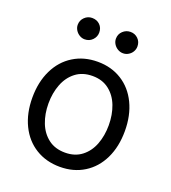

<svg xmlns="http://www.w3.org/2000/svg" viewBox="-135 -829 837 941"><g transform="rotate(20 283.5 -359.0)"><path d="M42 -262.7Q42 -344.2 72.3 -406.5Q102.5 -468.8 157.5 -502.9Q212.4 -537.1 284.2 -537.1Q355.5 -537.1 409.9 -502.9Q464.4 -468.8 494.4 -406.5Q524.4 -344.2 524.4 -262.7Q524.4 -181.2 494.4 -119.1Q464.4 -57.1 409.9 -23.2Q355.5 10.7 284.2 10.7Q212.4 10.7 157.5 -23.2Q102.5 -57.1 72.3 -119.1Q42 -181.2 42 -262.7ZM440.4 -262.7Q440.4 -317.4 423.1 -362.8Q405.8 -408.2 370.6 -435.5Q335.4 -462.9 284.2 -462.9Q231.9 -462.9 196.5 -435.5Q161.1 -408.2 143.6 -362.8Q126 -317.4 126 -262.7Q126 -208 143.6 -162.8Q161.1 -117.7 196.5 -90.6Q231.9 -63.5 284.2 -63.5Q335.4 -63.5 370.6 -90.6Q405.8 -117.7 423.1 -162.8Q440.4 -208 440.4 -262.7ZM128.9 -673.8Q128.9 -697.3 145.5 -713.4Q162.1 -729.5 184.6 -729.5Q209.5 -729.5 225.3 -713.9Q241.2 -698.2 241.2 -673.8Q241.2 -651.4 225.1 -634.8Q209 -618.2 184.6 -618.2Q170.4 -618.2 157.5 -626Q144.5 -633.8 136.7 -646.7Q128.9 -659.7 128.9 -673.8ZM328.1 -673.8Q328.1 -697.8 345 -713.6Q361.8 -729.5 384.8 -729.5Q408.2 -729.5 424.3 -713.6Q440.4 -697.8 440.4 -673.8Q440.4 -659.2 433.1 -646.5Q425.8 -633.8 412.8 -626Q399.9 -618.2 384.8 -618.2Q370.1 -618.2 356.9 -626Q343.8 -633.8 335.9 -646.7Q328.1 -659.7 328.1 -673.8Z"/></g></svg>

Font: WEMIX Pretendard
Style: Regular
Weight: 400
Designer: Base glyphs from Inter by Rasmus Andersson; Hangeul glyphs from Noto Sans CJK(Source Han Sans) by Jang Soo-young and Kan
Foundry: Kil Hyung-jin
Version: Version 1.000